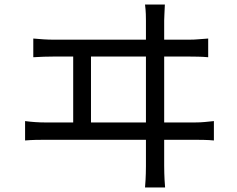

<svg xmlns="http://www.w3.org/2000/svg" viewBox="-20 -788 1040 842"><path d="M703 -768Q702 -744 701 -725.5Q700 -707 700 -698V-614H810Q833 -614 853.5 -616Q874 -618 893 -619V-537Q873 -539 849 -539.5Q825 -540 810 -540H700V-251H835Q858 -251 878.5 -253Q899 -255 918 -257V-172Q898 -174 874 -174.5Q850 -175 835 -175H700V-61Q700 -54 700.5 -28.5Q701 -3 704 34H616Q619 -3 619.5 -27.5Q620 -52 620 -59V-175H178Q158 -175 135.5 -174.5Q113 -174 90 -172V-257Q135 -251 178 -251H301V-540H215Q173 -540 126 -537V-619Q148 -617 170.5 -615.5Q193 -614 215 -614H620V-698Q620 -709 619.5 -726Q619 -743 616 -768ZM379 -251H620V-540H379Z"/></svg>

Font: Source Han Sans SC
Style: Regular
Weight: 400
Designer: Ryoko NISHIZUKA 西塚涼子 (kana, bopomofo & ideographs); Paul D. Hunt (Latin, Greek & Cyrillic); Sandoll Communications 산돌커뮤니
Foundry: Adobe
Version: Version 2.002;hotconv 1.0.116;makeotfexe 2.5.65601; ttfautoh